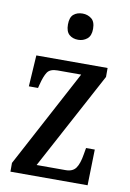

<svg xmlns="http://www.w3.org/2000/svg" viewBox="-86 -811 587 865"><g transform="rotate(10 207.5 -379.0)"><path d="M24 0V-40L262 -486H154Q120 -486 107.5 -467.5Q95 -449 85 -409L81 -393H39L48 -536H374V-495L135 -50H268Q300 -50 314.5 -70.5Q329 -91 336 -135L341 -164H381L377 0ZM221 -638Q196 -638 180 -652Q164 -666 164 -698Q164 -731 180 -744.5Q196 -758 221 -758Q244 -758 261.5 -744.5Q279 -731 279 -698Q279 -666 261.5 -652Q244 -638 221 -638Z"/></g></svg>

Font: Noto Serif Myanmar ExtraCondensed Medium
Style: Regular
Weight: 500
Width: 2
Designer: Ben Mitchell and the Monotype Design Team
Foundry: Monotype Imaging Inc.
Version: Version 2.106; ttfautohint (v1.8.4.7-5d5b)